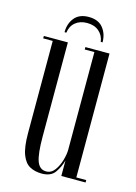

<svg xmlns="http://www.w3.org/2000/svg" viewBox="-103 -700 545 768"><g transform="rotate(15 169.0 -316.0)"><path d="M147.5 11Q119 11 97.8 -0.5Q76.5 -12 64.8 -42.8Q53 -73.5 53 -131.5V-513H13.5V-523H113V-133.5Q113 -61 124 -31.5Q135 -2 162 -2Q183.5 -2 197.5 -21.2Q211.5 -40.5 218.5 -65.5Q225.5 -90.5 225.5 -108.5V-513H185.5V-523H285.5V-10H326.5V0H226V-64Q218.5 -36.5 202 -12.8Q185.5 11 147.5 11ZM168 -643Q207.5 -643 227.2 -618.8Q247 -594.5 247 -559H239.5Q236 -585.5 217 -601.8Q198 -618 168 -618Q138.5 -618 119.5 -602.2Q100.5 -586.5 97 -559H89.5Q89.5 -594.5 109.2 -618.8Q129 -643 168 -643Z"/></g></svg>

Font: Imbue 100pt Light
Style: Regular
Weight: 300
Designer: Tyler Finck
Foundry: Etcetera Type Company
Version: Version 1.102; ttfautohint (v1.8.3)